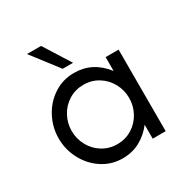

<svg xmlns="http://www.w3.org/2000/svg" viewBox="-151 -761 867 897"><g transform="rotate(-30 282.5 -313.0)"><path d="M45 -220Q45 -280 73 -333Q101 -386 150 -418Q199 -450 259 -450Q360 -450 425 -365V-440H495V0H425V-75Q394 -35 352.5 -12.5Q311 10 259 10Q199 10 150 -22Q101 -54 73 -107Q45 -160 45 -220ZM425 -220Q425 -262 405 -299Q385 -336 349.5 -358Q314 -380 270 -380Q226 -380 190.5 -358Q155 -336 135 -299Q115 -262 115 -220Q115 -178 135 -141Q155 -104 190.5 -82Q226 -60 270 -60Q314 -60 349.5 -82Q385 -104 405 -141Q425 -178 425 -220ZM114 -636H190L280 -493H224Z"/></g></svg>

Font: Teachers[wght]
Style: Regular
Weight: 400
Designer: Alfredo Marco Pradil & Chank Diesel
Version: Version 1.000;Glyphs 3.1.2 (3151)